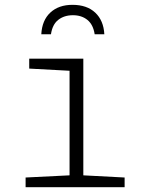

<svg xmlns="http://www.w3.org/2000/svg" viewBox="-20 -775 603 795"><path d="M86 0V-40L268 -49V-482L101 -491V-532H325V-49L496 -40V0ZM280 -755Q340 -755 374.5 -722.5Q409 -690 412 -633H372Q366 -673 342 -692.5Q318 -712 282 -712Q246 -712 221.5 -693Q197 -674 191 -633H151Q154 -691 188.5 -723Q223 -755 280 -755Z"/></svg>

Font: Noto Sans Mono SemiCondensed Light
Style: Regular
Weight: 300
Width: 4
Designer: Monotype Design Team
Foundry: Monotype Imaging Inc.
Version: Version 2.014; ttfautohint (v1.8.4.7-5d5b)